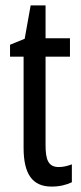

<svg xmlns="http://www.w3.org/2000/svg" viewBox="-20 -678 299 708"><path d="M197 -62C158 -62 148 -89 148 -143V-469H238V-537H148V-658H93L71 -535L17 -513V-469H67V-133C67 -37 99 10 170 10C200 10 224 4 245 -6V-72C229 -66 213 -62 197 -62Z"/></svg>

Font: Noto Sans Arabic UI XCn
Style: Regular
Weight: 400
Width: 2
Designer: Monotype Design Team, Nadine Chahine and Nizar Qandah
Foundry: Monotype Imaging Inc.
Version: Version 2.010